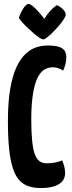

<svg xmlns="http://www.w3.org/2000/svg" viewBox="-20 -940 365 970"><path d="M187 10Q153 10 126 1.5Q99 -7 79 -28Q59 -49 46 -87Q33 -125 26.5 -184Q20 -243 20 -327Q20 -425 32 -493Q44 -561 64.5 -603.5Q85 -646 111 -669.5Q137 -693 165 -701.5Q193 -710 220 -710Q263 -710 283 -701.5Q303 -693 309 -679.5Q315 -666 315 -651Q315 -631 310 -613.5Q305 -596 299 -583Q293 -588 285 -591.5Q277 -595 267.5 -597.5Q258 -600 247 -600Q230 -600 214 -593.5Q198 -587 184 -570Q170 -553 160 -523Q150 -493 144 -447Q138 -401 138 -336Q138 -271 142.5 -228Q147 -185 156 -160.5Q165 -136 180 -125.5Q195 -115 216 -115Q239 -115 259.5 -119Q280 -123 294 -130Q300 -117 304.5 -99.5Q309 -82 309 -64Q309 -41 294.5 -24Q280 -7 252.5 1.5Q225 10 187 10ZM199 -741Q192 -741 179.5 -749Q167 -757 152 -770Q137 -783 121.5 -797.5Q106 -812 94 -825.5Q82 -839 75 -849Q83 -874 97.5 -897Q112 -920 124 -920Q131 -920 141 -912.5Q151 -905 162 -894Q173 -883 182.5 -871.5Q192 -860 198 -852.5Q204 -845 204 -845Q221 -872 235.5 -887Q250 -902 259 -908Q268 -914 268 -914Q288 -904 300 -891Q312 -878 312 -866Q312 -858 302.5 -843Q293 -828 278 -810.5Q263 -793 247 -777Q231 -761 218 -751Q205 -741 199 -741Z"/></svg>

Font: Yanone Kaffeesatz ExtraLight
Style: Regular
Weight: 200
Designer: Yanone (Cyrillic: Daniel Pouzeot, Huerta Tipografica, and Cyreal)
Foundry: Yanone
Version: Version 2.003